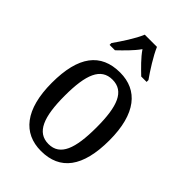

<svg xmlns="http://www.w3.org/2000/svg" viewBox="-230 -857 957 957"><g transform="rotate(45 249.0 -378.0)"><path d="M116 -619V-606H154C185 -636 221 -670 247 -707C272 -670 308 -636 339 -606H377V-619C350 -657 309 -721 290 -766H204C186 -721 143 -657 116 -619ZM248 10C382 10 452 -81 452 -269C452 -456 375 -546 251 -546C115 -546 46 -456 46 -269C46 -81 123 10 248 10ZM250 -41C168 -41 137 -119 137 -269C137 -418 167 -494 249 -494C331 -494 361 -418 361 -269C361 -119 332 -41 250 -41Z"/></g></svg>

Font: Noto Serif Ethiopic Cn
Style: Regular
Weight: 400
Width: 3
Designer: Monotype Design Team
Foundry: Monotype Imaging Inc.
Version: Version 2.102